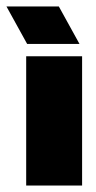

<svg xmlns="http://www.w3.org/2000/svg" viewBox="-57 -574 298 594"><path d="M24 0V-400H197V0ZM-37 -554H125L189 -438H27Z"/></svg>

Font: Tac One
Style: Regular
Weight: 400
Designer: Oluseyi Olusanya, David Udoh, Eyiyemi Adegbite, Mirko Velimirović
Version: Version 1.003; ttfautohint (v1.8.4.7-5d5b)